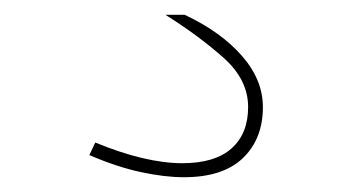

<svg xmlns="http://www.w3.org/2000/svg" viewBox="-20 -20 480 260"><path d="M109 173Q177 201 227 201Q271 201 293.5 181Q316 161 316 125Q316 88 283 58.5Q250 29 204 0H230Q279 23 307.5 55.5Q336 88 336 125Q336 168 309 194Q282 220 229 220Q203 220 170.5 213Q138 206 101 190Z"/></svg>

Font: Georama Extended Thin
Style: Regular
Weight: 100
Width: 7
Designer: Jean-Baptiste Levee
Foundry: Production Type
Version: Version 1.000